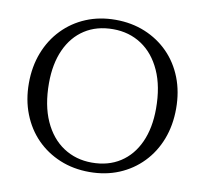

<svg xmlns="http://www.w3.org/2000/svg" viewBox="-78 -769 921 864"><g transform="rotate(10 383.0 -337.5)"><path d="M382.5 -685Q456 -685 517.8 -659.5Q579.5 -634 624.8 -588Q670 -542 694.8 -478.5Q719.5 -415 719.5 -338.5Q719.5 -262 695 -198.2Q670.5 -134.5 625.2 -87.8Q580 -41 518.8 -15.5Q457.5 10 384 10Q310.5 10 249 -15.5Q187.5 -41 142.2 -87Q97 -133 72 -196.8Q47 -260.5 47 -336.5Q47 -413 71.8 -476.8Q96.5 -540.5 141.8 -587.2Q187 -634 248.2 -659.5Q309.5 -685 382.5 -685ZM387.5 -33.5Q462.5 -33.5 517 -68.8Q571.5 -104 601 -169Q630.5 -234 630.5 -322.5Q630.5 -424 598.2 -495.2Q566 -566.5 509.2 -604Q452.5 -641.5 379 -641.5Q304 -641.5 249.5 -606.2Q195 -571 165.5 -506Q136 -441 136 -352.5Q136 -251.5 168.2 -180Q200.5 -108.5 257.5 -71Q314.5 -33.5 387.5 -33.5Z"/></g></svg>

Font: Newsreader 24pt
Style: Regular
Weight: 400
Designer: Hugues Gentile
Foundry: Production Type
Version: Version 1.003